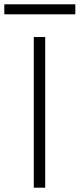

<svg xmlns="http://www.w3.org/2000/svg" viewBox="-51 -872 370 892"><path d="M106 0V-700H159V0ZM-31 -805.5V-852H299V-805.5Z"/></svg>

Font: Overpass ExtraLight
Style: Regular
Weight: 250
Designer: Delve Withrington, Dave Bailey, Thomas Jockin
Foundry: Delve Fonts LLC
Version: Version 4.000